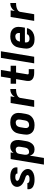

<svg xmlns="http://www.w3.org/2000/svg" viewBox="1605 -2380 990 4240"><g transform="rotate(-90 2100.0 -260.0)"><path d="M252 8Q226 8 200.5 5.5Q175 3 151 -3.5Q127 -10 105 -21.5Q83 -33 67.5 -50.5Q52 -68 45 -92.5Q38 -117 42 -143L44 -150H179L178 -149Q176 -135 185.5 -125Q195 -115 207.5 -110.5Q220 -106 234 -104.5Q248 -103 262 -103Q270 -103 278.5 -103.5Q287 -104 296 -105Q305 -106 313.5 -108.5Q322 -111 330.5 -115Q339 -119 346 -126Q353 -133 354 -141Q356 -154 348.5 -164.5Q341 -175 330.5 -181.5Q320 -188 307.5 -192Q295 -196 283 -200Q271 -204 259.5 -208Q248 -212 236 -216.5Q224 -221 212.5 -226.5Q201 -232 190.5 -238Q180 -244 169.5 -251Q159 -258 150 -266Q141 -274 132.5 -283Q124 -292 117.5 -302.5Q111 -313 105.5 -324Q100 -335 97 -347.5Q94 -360 93.5 -373Q93 -386 95 -399Q99 -422 112 -443Q125 -464 143.5 -479Q162 -494 185 -503.5Q208 -513 230.5 -518.5Q253 -524 276 -526Q299 -528 321 -528Q347 -528 371.5 -525.5Q396 -523 419.5 -516.5Q443 -510 464 -498Q485 -486 500 -468Q515 -450 521 -426Q527 -402 523 -377L522 -370H387V-372Q389 -385 381.5 -395Q374 -405 362.5 -409.5Q351 -414 338 -415.5Q325 -417 312 -417Q300 -417 288 -416Q276 -415 264 -411.5Q252 -408 241 -400Q230 -392 228 -380Q225 -366 233 -356Q241 -346 251.5 -339.5Q262 -333 273.5 -328.5Q285 -324 297.5 -320Q310 -316 322 -312Q334 -308 345.5 -303.5Q357 -299 368 -293.5Q379 -288 390 -282Q401 -276 411 -269Q421 -262 430.5 -254Q440 -246 448 -237Q456 -228 463 -218Q470 -208 475.5 -196.5Q481 -185 484 -173Q487 -161 488 -147.5Q489 -134 487 -121Q483 -98 469.5 -76.5Q456 -55 435.5 -40Q415 -25 392 -15.5Q369 -6 345.5 -1Q322 4 298.5 6Q275 8 252 8Z M585 215 707 -520H854L843 -455Q855 -472 870.5 -486.5Q886 -501 904 -510.5Q922 -520 941.5 -524Q961 -528 980 -528Q1009 -528 1035.5 -519.5Q1062 -511 1081 -493Q1100 -475 1111 -450Q1122 -425 1126 -397.5Q1130 -370 1128.5 -341.5Q1127 -313 1122 -285L1105 -185Q1102 -162 1095.5 -139Q1089 -116 1078 -94Q1067 -72 1051 -52.5Q1035 -33 1014 -18.5Q993 -4 969.5 2Q946 8 923 8Q898 8 874.5 2Q851 -4 832.5 -18Q814 -32 802 -52Q790 -72 783 -95L732 215ZM862 -112Q880 -112 898 -118Q916 -124 930 -137.5Q944 -151 951.5 -169Q959 -187 961 -204L978 -304Q981 -323 981 -341Q981 -359 974 -374.5Q967 -390 952 -399Q937 -408 919 -408Q903 -408 886.5 -404Q870 -400 855.5 -389.5Q841 -379 833 -363.5Q825 -348 823 -332L806 -232Q804 -219 802.5 -205.5Q801 -192 802.5 -179Q804 -166 807.5 -154Q811 -142 818.5 -132Q826 -122 837.5 -117Q849 -112 862 -112Z M1457 8Q1424 8 1392.5 2.5Q1361 -3 1334 -17.5Q1307 -32 1287 -55.5Q1267 -79 1257 -108Q1247 -137 1246.5 -169.5Q1246 -202 1252 -235L1268 -335Q1273 -363 1283.5 -390Q1294 -417 1312 -440.5Q1330 -464 1354 -481.5Q1378 -499 1405.5 -509.5Q1433 -520 1460.5 -524Q1488 -528 1516 -528Q1549 -528 1580.5 -522.5Q1612 -517 1639.5 -502.5Q1667 -488 1687 -464.5Q1707 -441 1716.5 -412Q1726 -383 1726.5 -350.5Q1727 -318 1722 -285L1705 -185Q1701 -157 1690.5 -130Q1680 -103 1662 -79.5Q1644 -56 1619.5 -38.5Q1595 -21 1568 -10.5Q1541 0 1513 4Q1485 8 1457 8ZM1457 -112Q1476 -112 1494.5 -117.5Q1513 -123 1528 -136.5Q1543 -150 1551 -168Q1559 -186 1561 -204L1578 -304Q1581 -323 1580.5 -341.5Q1580 -360 1572.5 -375.5Q1565 -391 1549.5 -399.5Q1534 -408 1516 -408Q1497 -408 1478.5 -402.5Q1460 -397 1445.5 -383.5Q1431 -370 1423 -352Q1415 -334 1412 -316L1395 -216Q1392 -197 1392.5 -178.5Q1393 -160 1400.5 -144.5Q1408 -129 1423.5 -120.5Q1439 -112 1457 -112Z M1859 0 1945 -520H2092L2077 -430Q2092 -453 2111.5 -472Q2131 -491 2154.5 -504Q2178 -517 2203.5 -522.5Q2229 -528 2254 -528V-400Q2239 -400 2225 -399.5Q2211 -399 2196 -397Q2181 -395 2166.5 -392Q2152 -389 2137.5 -383.5Q2123 -378 2109.5 -371Q2096 -364 2084 -353.5Q2072 -343 2065 -329Q2058 -315 2056 -301L2006 0Z M2693 0H2609Q2584 0 2560 -3Q2536 -6 2514 -14.5Q2492 -23 2473.5 -37.5Q2455 -52 2444.5 -72.5Q2434 -93 2432 -117.5Q2430 -142 2434 -167L2473 -400H2371V-520H2493L2528 -735H2675L2640 -520H2769V-400H2620L2578 -147Q2577 -141 2579 -135Q2581 -129 2585.5 -125.5Q2590 -122 2596.5 -121Q2603 -120 2609 -120H2693Z M2821 0 2942 -735H3088L2967 0Z M3353 8Q3321 8 3289.5 2.5Q3258 -3 3231.5 -18Q3205 -33 3185.5 -56.5Q3166 -80 3156.5 -109Q3147 -138 3146.5 -170.5Q3146 -203 3152 -235L3168 -335Q3173 -363 3183.5 -390Q3194 -417 3212 -440.5Q3230 -464 3254 -481.5Q3278 -499 3305.5 -509.5Q3333 -520 3361 -524Q3389 -528 3416 -528Q3449 -528 3480.5 -522.5Q3512 -517 3539.5 -502.5Q3567 -488 3587 -464.5Q3607 -441 3616.5 -412Q3626 -383 3626.5 -350.5Q3627 -318 3622 -285L3609 -205H3283Q3280 -185 3283 -166Q3286 -147 3296.5 -132Q3307 -117 3325 -110Q3343 -103 3363 -103Q3378 -103 3393 -105Q3408 -107 3423 -113.5Q3438 -120 3449.5 -132.5Q3461 -145 3464 -160H3599Q3594 -134 3581.5 -109.5Q3569 -85 3550 -64.5Q3531 -44 3506.5 -29.5Q3482 -15 3456.5 -6.5Q3431 2 3405 5Q3379 8 3353 8ZM3491 -315Q3493 -335 3490.5 -353.5Q3488 -372 3478.5 -387Q3469 -402 3452.5 -409.5Q3436 -417 3417 -417Q3397 -417 3376.5 -411Q3356 -405 3339.5 -390.5Q3323 -376 3314 -356.5Q3305 -337 3301 -317V-315Z M3759 0 3845 -520H3992L3977 -430Q3992 -453 4011.5 -472Q4031 -491 4054.5 -504Q4078 -517 4103.5 -522.5Q4129 -528 4154 -528V-400Q4139 -400 4125 -399.5Q4111 -399 4096 -397Q4081 -395 4066.5 -392Q4052 -389 4037.5 -383.5Q4023 -378 4009.5 -371Q3996 -364 3984 -353.5Q3972 -343 3965 -329Q3958 -315 3956 -301L3906 0Z"/></g></svg>

Font: Iosevka Aile Heavy Oblique
Style: Regular
Weight: 900
Italic angle: -9°
Designer: Belleve Invis
Foundry: Belleve Invis
Version: Version 31.1.0; ttfautohint (v1.8.4)